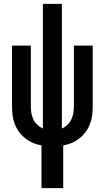

<svg xmlns="http://www.w3.org/2000/svg" viewBox="-20 -755 540 990"><path d="M194 215V-5Q172 -9 150.5 -18Q129 -27 110.5 -41.5Q92 -56 78.5 -74.5Q65 -93 56.5 -114.5Q48 -136 45 -159Q42 -182 42 -205V-520H139V-205Q139 -188 142 -171Q145 -154 152.5 -138.5Q160 -123 173 -111Q186 -99 201 -92V-735H299V-92Q314 -99 327 -111Q340 -123 347.5 -138.5Q355 -154 358 -171Q361 -188 361 -205V-520H458V-205Q458 -182 455 -159Q452 -136 443.5 -114.5Q435 -93 421.5 -74.5Q408 -56 389.5 -41.5Q371 -27 349.5 -18Q328 -9 306 -5V215Z"/></svg>

Font: Iosevka
Style: Bold
Weight: 700
Monospace: yes
Designer: Belleve Invis
Foundry: Belleve Invis
Version: Version 32.5.0; ttfautohint (v1.8.4)